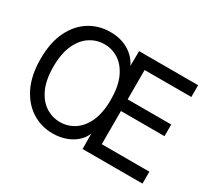

<svg xmlns="http://www.w3.org/2000/svg" viewBox="-144 -984 1348 1235"><g transform="rotate(30 529.5 -366.0)"><path d="M358.5 10Q273.5 10 204 -34Q134.5 -78 93.5 -162.2Q52.5 -246.5 52.5 -368.5Q52.5 -488.5 92.8 -571.8Q133 -655 202 -698.2Q271 -741.5 356.5 -741.5Q407.5 -741.5 448 -727.5Q488.5 -713.5 518.2 -689.2Q548 -665 566 -634.5Q584 -604 589.5 -570.5Q595 -537 587.5 -504.5H574.5L576.5 -727H1015V-639.5H668V-421.5H991.5V-335H668V-88.5H1021.5V0H576.5L574.5 -204.5L584.5 -206Q592.5 -157.5 577.2 -117.8Q562 -78 529.5 -49.2Q497 -20.5 452.8 -5.2Q408.5 10 358.5 10ZM363 -77Q420 -77 468.5 -108.2Q517 -139.5 546.2 -203.2Q575.5 -267 575.5 -365Q575.5 -462.5 546.5 -526.8Q517.5 -591 469.2 -622.8Q421 -654.5 363 -654.5Q305.5 -654.5 256.8 -623Q208 -591.5 178.5 -527.2Q149 -463 149 -365.5Q149 -267 178.8 -203Q208.5 -139 257.2 -108Q306 -77 363 -77Z"/></g></svg>

Font: Spline Sans
Style: Regular
Weight: 400
Designer: Eben Sorkin, Mirko Velimirovic
Foundry: Sorkin Type
Version: Version 1.001